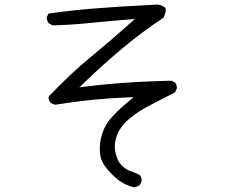

<svg xmlns="http://www.w3.org/2000/svg" viewBox="-20 -728 1040 820"><path d="M406.2 -91.3Q406.2 -56.2 418.9 -33.2Q435.5 -3.4 471.9 29.3Q508.3 62 552.2 71.8Q565.9 69.8 576.7 62.5L584.5 46.4Q585 44.4 585 40.5Q585 36.6 583.3 31Q581.5 25.4 577.6 20Q557.6 9.3 540.5 3.9Q520 -2.4 502 -19Q482.9 -36.6 474.1 -72.3Q470.2 -86.4 470.2 -101.1Q470.2 -123.5 478.5 -147Q491.7 -185.5 530 -218.8Q568.4 -252 622.1 -279.3Q675.8 -306.6 727.1 -333.5L734.9 -349.1Q735.4 -351.1 735.4 -352.5Q735.4 -366.2 728 -375L711.9 -383.3Q559.6 -379.9 435.5 -368.2Q389.6 -363.8 319.3 -355L336.9 -372.1Q413.6 -446.8 499.3 -518.8Q585 -590.8 678.2 -652.3Q688 -673.3 688 -685.5Q688 -692.4 684.6 -695.8Q679.2 -700.2 672.9 -703.1Q660.6 -708.5 649.4 -708.5Q464.4 -698.7 370.8 -690.9Q277.3 -683.1 187 -669.9L180.2 -655.8Q179.7 -654.3 179.7 -652.8Q179.7 -638.7 189 -627.9L205.1 -619.6Q282.7 -621.6 358.4 -629.4Q435.5 -637.2 556.2 -647L537.6 -630.4Q453.6 -555.2 366.7 -483.9Q281.2 -413.6 188 -315.9Q187.5 -314.5 187.5 -313.5Q187.5 -299.3 195.3 -290Q204.6 -282.7 216.8 -280.8Q335.9 -299.8 437.5 -307.1Q479 -310.1 550.3 -313Q521 -288.1 511.2 -279.8Q448.2 -224.6 430.2 -189.5Q406.2 -142.6 406.2 -91.3Z"/></svg>

Font: NaikaiFont
Style: Light
Weight: 300
Version: Version 1.89